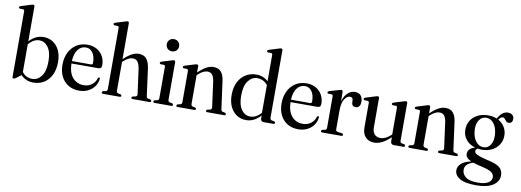

<svg xmlns="http://www.w3.org/2000/svg" viewBox="-72 -1179 5066 1868"><g transform="rotate(10 2461.0 -245.0)"><path d="M145 -719.5V-376Q206.5 -444 286 -444Q338 -444 378.5 -417.8Q419 -391.5 442.2 -342.8Q465.5 -294 465.5 -227Q465.5 -153 439 -99.8Q412.5 -46.5 366.8 -18.2Q321 10 262.5 10Q223.5 10 192.2 -3.8Q161 -17.5 138 -42L89.5 -5Q77.5 4.5 66.5 4.5Q54.5 4.5 54.5 -9.5V-657.5Q54.5 -673 42.5 -675L9.5 -675.5Q-1 -678.5 -1 -687.5Q-1 -696.5 13 -701.5L105 -730Q122 -736 130 -736Q145 -736 145 -719.5ZM251.5 -405Q192.5 -405 145 -347V-73.5Q184.5 -23.5 245.5 -23.5Q298.5 -23.5 335.5 -72Q372.5 -120.5 372.5 -218Q372.5 -309.5 338.2 -357.2Q304 -405 251.5 -405Z M894.5 -271Q894.5 -237.5 860 -237.5H596Q598 -146 640 -98Q682 -50 748.5 -50Q796 -50 829.5 -75.8Q863 -101.5 873.5 -141Q879 -150 885.5 -150Q894.5 -150 893.5 -137.5Q889.5 -97 866.2 -63.5Q843 -30 804 -10Q765 10 714.5 10Q653 10 607.5 -17.5Q562 -45 537 -94.5Q512 -144 512 -210.5Q512 -278 537.5 -330.8Q563 -383.5 609.8 -414Q656.5 -444.5 721 -444.5Q773 -444.5 812 -422Q851 -399.5 872.8 -360.5Q894.5 -321.5 894.5 -271ZM709.5 -415.5Q660.5 -415.5 630 -375Q599.5 -334.5 596 -261.5H784Q802 -261.5 802 -279Q802 -344 776 -379.8Q750 -415.5 709.5 -415.5Z M1078 -719.5V-365Q1123.5 -407.5 1158.5 -425.8Q1193.5 -444 1227 -444Q1276 -444 1302.2 -412.8Q1328.5 -381.5 1337 -320L1372.5 -57Q1374 -44.5 1377.5 -38.2Q1381 -32 1391 -30L1413.5 -25.5Q1424 -21 1424 -12Q1424 0 1409.5 0H1242.5Q1228.5 0 1228.5 -12Q1228.5 -21 1239 -24.5L1264.5 -29.5Q1284.5 -34 1281.5 -56L1248.5 -299Q1241.5 -345 1224.8 -367.5Q1208 -390 1175.5 -390Q1155.5 -390 1133.5 -379.2Q1111.5 -368.5 1085.5 -344.5L1078 -337.5V-55Q1078 -33.5 1094 -29.5L1119 -24.5Q1129 -21 1129 -12Q1129 0 1115.5 0H950Q935.5 0 935.5 -12Q935.5 -21.5 947.5 -26L972 -30.5Q988 -34 988 -54.5V-657.5Q988 -673 976 -675L943 -675.5Q932.5 -678.5 932.5 -687.5Q932.5 -696.5 946 -701.5L1038.5 -730Q1055.5 -736 1063.5 -736Q1078 -736 1078 -719.5Z M1537.5 -523.5Q1510.5 -523.5 1493.8 -540.5Q1477 -557.5 1477 -583.5Q1477 -610 1494 -627Q1511 -644 1537.5 -644Q1564.5 -644 1581.5 -627Q1598.5 -610 1598.5 -583.5Q1598.5 -557.5 1581.5 -540.5Q1564.5 -523.5 1537.5 -523.5ZM1587.5 -425V-55Q1587.5 -34.5 1603.5 -30.5L1628.5 -26Q1639 -22 1639 -12Q1639 0 1625 0H1459Q1445 0 1445 -12Q1445 -21.5 1455.5 -25.5L1481 -30.5Q1497 -34.5 1497 -54.5V-363Q1497 -378 1485.5 -380.5L1452 -381Q1441.5 -384 1441.5 -392.5Q1441.5 -402 1455.5 -407L1548 -435.5Q1564.5 -441 1573 -441Q1587.5 -441 1587.5 -425Z M1815 -425V-363.5Q1860.5 -406.5 1895.8 -425.2Q1931 -444 1965 -444Q2013.5 -444 2039.5 -413.8Q2065.5 -383.5 2073 -326L2109.5 -57Q2111 -44.5 2114.5 -38.2Q2118 -32 2128 -30L2150 -25.5Q2161 -21 2161 -12Q2161 0 2146.5 0H1979Q1965.5 0 1965.5 -12Q1965.5 -21 1975.5 -24.5L2001 -29.5Q2021 -34 2018 -56L1984.5 -304.5Q1978.5 -348 1962 -369Q1945.5 -390 1914 -390Q1871.5 -390 1822 -343L1815 -336V-55Q1815 -33.5 1831 -29.5L1856 -24.5Q1865.5 -21 1865.5 -12Q1865.5 0 1852 0H1686.5Q1672.5 0 1672.5 -12Q1672.5 -21 1683 -25.5L1708.5 -30.5Q1724.5 -34 1724.5 -54.5V-363Q1724.5 -378 1713 -380.5L1679.5 -381Q1669 -384 1669 -392.5Q1669 -402 1683 -407L1775.5 -435.5Q1792 -441 1800.5 -441Q1815 -441 1815 -425Z M2184 -207Q2184 -282.5 2211.2 -335.5Q2238.5 -388.5 2284.5 -416.2Q2330.5 -444 2387 -444Q2423 -444 2452.8 -432Q2482.5 -420 2505 -398.5V-657.5Q2505 -673 2493 -675L2460 -675.5Q2449.5 -678.5 2449.5 -687.5Q2449.5 -696.5 2463 -701.5L2555.5 -730Q2572.5 -736 2580.5 -736Q2595 -736 2595 -719.5V-55Q2595 -34.5 2611 -30.5L2636 -26Q2647 -21.5 2647 -12Q2647 0 2632.5 0H2538Q2506.5 0 2506.5 -32.5V-60.5Q2444 10 2363.5 10Q2311 10 2270.5 -16.5Q2230 -43 2207 -91.8Q2184 -140.5 2184 -207ZM2276.5 -216.5Q2276.5 -125.5 2310.8 -78.2Q2345 -31 2397.5 -31Q2457.5 -31 2505 -87.5V-360.5Q2465 -411 2402.5 -411Q2350 -411 2313.2 -362.2Q2276.5 -313.5 2276.5 -216.5Z M3059 -271Q3059 -237.5 3024.5 -237.5H2760.5Q2762.5 -146 2804.5 -98Q2846.5 -50 2913 -50Q2960.5 -50 2994 -75.8Q3027.5 -101.5 3038 -141Q3043.5 -150 3050 -150Q3059 -150 3058 -137.5Q3054 -97 3030.8 -63.5Q3007.5 -30 2968.5 -10Q2929.5 10 2879 10Q2817.5 10 2772 -17.5Q2726.5 -45 2701.5 -94.5Q2676.5 -144 2676.5 -210.5Q2676.5 -278 2702 -330.8Q2727.5 -383.5 2774.2 -414Q2821 -444.5 2885.5 -444.5Q2937.5 -444.5 2976.5 -422Q3015.5 -399.5 3037.2 -360.5Q3059 -321.5 3059 -271ZM2874 -415.5Q2825 -415.5 2794.5 -375Q2764 -334.5 2760.5 -261.5H2948.5Q2966.5 -261.5 2966.5 -279Q2966.5 -344 2940.5 -379.8Q2914.5 -415.5 2874 -415.5Z M3242 -422.5 3243.5 -328Q3258.5 -386 3291.2 -415Q3324 -444 3362 -444Q3399 -444 3419 -422Q3439 -400 3439 -360Q3439 -329 3426 -314Q3413 -299 3393 -299Q3353 -299 3352 -342.5V-357Q3352 -389.5 3322 -389.5Q3292.5 -389.5 3268.2 -352Q3244 -314.5 3244 -241V-56Q3244 -34 3263 -31.5L3305.5 -26Q3318.5 -23.5 3318.5 -12Q3318.5 0 3303.5 0H3116.5Q3101.5 0 3101.5 -12.5Q3101.5 -21.5 3113 -26L3138 -30.5Q3154 -34.5 3154 -54V-363.5Q3154 -379 3142 -381.5L3108.5 -382Q3098 -385 3098 -393.5Q3098 -403 3112 -408L3205.5 -435Q3221.5 -440 3228.5 -440Q3240.5 -440 3242 -422.5Z M3511.5 -122V-362.5Q3511.5 -378 3499 -380L3466 -380.5Q3455.5 -383.5 3455.5 -392.5Q3455.5 -401.5 3469.5 -406.5L3562 -435Q3579 -441 3587 -441Q3601.5 -441 3601.5 -424.5V-138.5Q3601.5 -91 3623.5 -68Q3645.5 -45 3681 -45Q3704.5 -45 3730.2 -56.5Q3756 -68 3783.5 -93.5L3789.5 -99.5V-362.5Q3789.5 -378 3778 -380L3745 -380.5Q3734 -383.5 3734 -392.5Q3734 -401.5 3748 -406.5L3840.5 -435Q3857 -441 3865.5 -441Q3880 -441 3880 -424.5V-55Q3880 -34 3896 -30.5L3921 -26Q3931.5 -21.5 3931.5 -12Q3931.5 0 3917.5 0H3823Q3791 0 3791 -33.5V-72Q3744 -28 3704.8 -9.2Q3665.5 9.5 3628.5 9.5Q3577 9.5 3544.2 -23.8Q3511.5 -57 3511.5 -122Z M4107 -425V-363.5Q4152.5 -406.5 4187.8 -425.2Q4223 -444 4257 -444Q4305.5 -444 4331.5 -413.8Q4357.5 -383.5 4365 -326L4401.5 -57Q4403 -44.5 4406.5 -38.2Q4410 -32 4420 -30L4442 -25.5Q4453 -21 4453 -12Q4453 0 4438.5 0H4271Q4257.5 0 4257.5 -12Q4257.5 -21 4267.5 -24.5L4293 -29.5Q4313 -34 4310 -56L4276.5 -304.5Q4270.5 -348 4254 -369Q4237.5 -390 4206 -390Q4163.5 -390 4114 -343L4107 -336V-55Q4107 -33.5 4123 -29.5L4148 -24.5Q4157.5 -21 4157.5 -12Q4157.5 0 4144 0H3978.5Q3964.5 0 3964.5 -12Q3964.5 -21 3975 -25.5L4000.5 -30.5Q4016.5 -34 4016.5 -54.5V-363Q4016.5 -378 4005 -380.5L3971.5 -381Q3961 -384 3961 -392.5Q3961 -402 3975 -407L4067.5 -435.5Q4084 -441 4092.5 -441Q4107 -441 4107 -425Z M4743 -15.5Q4832 3 4866.8 31.2Q4901.5 59.5 4901.5 109.5Q4901.5 170 4844.5 208Q4787.5 246 4679 246Q4565.5 246 4514.8 214.5Q4464 183 4464 135Q4464 98 4494.2 69.2Q4524.5 40.5 4592.5 25.5Q4559.5 11 4547.5 -5Q4535.5 -21 4535.5 -41Q4535.5 -65 4551.8 -84Q4568 -103 4606 -114Q4548.5 -130 4515 -171.8Q4481.5 -213.5 4481.5 -269.5Q4481.5 -320.5 4506 -360Q4530.5 -399.5 4574.8 -422Q4619 -444.5 4678.5 -444.5Q4725 -444.5 4763.5 -428.5L4764 -429Q4783.5 -465 4808 -484.8Q4832.5 -504.5 4863.5 -504.5Q4890.5 -504.5 4906.8 -489.8Q4923 -475 4923 -451Q4923 -431 4912.8 -419.2Q4902.5 -407.5 4884.5 -407.5Q4868.5 -407.5 4859 -418.2Q4849.5 -429 4841 -439.8Q4832.5 -450.5 4820 -450.5Q4802 -450.5 4781 -420Q4821 -398.5 4843.5 -360.8Q4866 -323 4866 -277Q4866 -226.5 4840.8 -187.5Q4815.5 -148.5 4772.2 -126.5Q4729 -104.5 4674.5 -104.5Q4652.5 -104.5 4632.5 -108Q4613 -96 4613 -80Q4613 -68.5 4622.2 -59.2Q4631.5 -50 4659.2 -39.8Q4687 -29.5 4743 -15.5ZM4659.5 -418.5Q4618 -417 4592.8 -378.2Q4567.5 -339.5 4572.5 -276.5Q4577.5 -209 4609.5 -169.2Q4641.5 -129.5 4687 -131Q4729 -132 4753.8 -170.5Q4778.5 -209 4774 -273Q4769 -341 4737.5 -380.5Q4706 -420 4659.5 -418.5ZM4533 115.5Q4533 159.5 4569.2 188.5Q4605.5 217.5 4688.5 217.5Q4756.5 217.5 4791 196.8Q4825.5 176 4825.5 141Q4825.5 111 4798.2 92Q4771 73 4692.5 55.5Q4645.5 45 4614.5 34Q4571.5 47.5 4552.2 68.2Q4533 89 4533 115.5Z"/></g></svg>

Font: Fraunces 144pt S050
Style: Regular
Weight: 400
Version: Version 1.000; ttfautohint (v1.8.3)